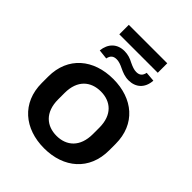

<svg xmlns="http://www.w3.org/2000/svg" viewBox="-233 -959 1097 1097"><g transform="rotate(45 315.5 -410.5)"><path d="M316.9 10.7C475.1 10.7 588.4 -84 588.4 -244.1V-295.9C588.4 -456.1 475.1 -549.3 316.9 -549.3C158.7 -549.3 43.9 -456.1 43.9 -295.9V-244.1C43.9 -84 158.7 10.7 316.9 10.7ZM205.1 -603.5C210.4 -630.9 225.1 -642.6 251 -642.6C268.1 -642.6 286.1 -636.2 305.7 -626.5C330.6 -614.7 354 -605 383.3 -605C439.9 -605 481 -639.2 485.4 -704.1L426.8 -709C421.4 -682.1 407.2 -669.9 380.9 -669.9C363.8 -669.9 346.2 -676.3 323.7 -687C300.8 -699.2 278.3 -707.5 249 -707.5C190.4 -707.5 152.8 -669.9 146.5 -609.9ZM471.2 -753.9V-830.6H160.6V-753.9ZM316.9 -89.8C237.3 -89.8 176.3 -139.2 176.3 -244.1V-295.9C176.3 -400.4 237.3 -448.7 316.9 -448.7C396.5 -448.7 457 -399.9 457 -295.9V-244.1C457 -139.6 396.5 -89.8 316.9 -89.8Z"/></g></svg>

Font: Winston SemiBold
Style: Regular
Weight: 600
Designer: Vernon Adams, Kim Jin-seong, David Berlow, Cristiano Sobral
Foundry: The Winston Project Authors
Version: Version 3.004